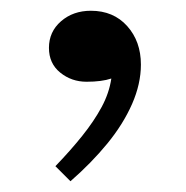

<svg xmlns="http://www.w3.org/2000/svg" viewBox="-20 -140 345 357"><path d="M111 197 83 169Q111 140 133 112.5Q155 85 169 59Q183 33 187 6Q178 9 166.5 10.5Q155 12 141 12Q113 12 92 -5Q71 -22 71 -51Q71 -81 93.5 -100.5Q116 -120 149 -120Q191 -120 216.5 -91.5Q242 -63 242 -20Q242 16 225.5 53.5Q209 91 179.5 127Q150 163 111 197Z"/></svg>

Font: BioRhyme ExtraBold
Style: Regular
Weight: 400
Version: Version 1.600;gftools[0.9.33]